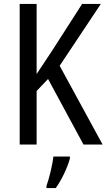

<svg xmlns="http://www.w3.org/2000/svg" viewBox="-20 -734 541 975"><path d="M501 0 283 -400 492 -714H397L241 -471C209 -422 184 -385 166 -358V-714H80V0H166V-272L224 -333L404 0ZM335 71V61H251C247 102 229 175 216 210V221H263C293 180 323 116 335 71Z"/></svg>

Font: Noto Sans Lao UI Cond
Style: Regular
Weight: 400
Width: 3
Designer: Monotype Design Team
Foundry: Monotype Imaging Inc.
Version: Version 2.000